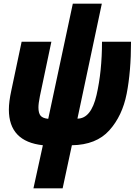

<svg xmlns="http://www.w3.org/2000/svg" viewBox="-20 -779 736 1039"><path d="M212 7Q28 -13 28 -186Q28 -228 41 -288L97 -553H258L196 -259Q188 -219 188 -198Q188 -167 199.5 -153Q211 -139 241 -136L374 -759H531L399 -137Q473 -137 502.5 -265Q532 -393 532 -553H689Q689 -392 665.5 -272Q642 -152 571.5 -73.5Q501 5 369 7L319 240H161Z"/></svg>

Font: Noto Sans UI CondBlack
Style: Italic
Weight: 900
Width: 3
Italic angle: -12°
Designer: Monotype Design Team
Foundry: Monotype Imaging Inc.
Version: Version 1.001